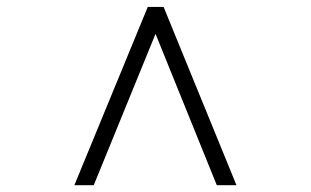

<svg xmlns="http://www.w3.org/2000/svg" viewBox="-20 -567 902 557"><path d="M666 -29.8H608.9L431.2 -468.8L252 -29.8H195.8L408.7 -546.9H454.6Z"/></svg>

Font: Annapurna SIL
Style: Bold
Weight: 700
Designer: Peter Martin, Annie Olsen
Foundry: SIL International
Version: Version 2.000